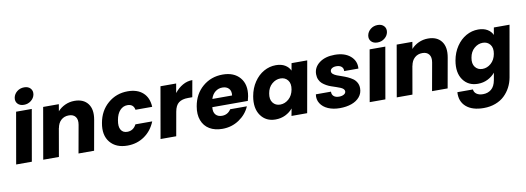

<svg xmlns="http://www.w3.org/2000/svg" viewBox="-75 -1294 5651 2061"><g transform="rotate(-10 2750.5 -263.0)"><path d="M11.2 0 108.9 -558.1H279.8L182.1 0ZM206.1 -616.2Q161.1 -616.2 137.2 -642.6Q113.3 -668.9 120.1 -708Q127.4 -747.6 160.6 -774.2Q193.8 -800.8 238.8 -800.8Q283.2 -800.8 307.1 -774.2Q331.1 -747.6 324.2 -708Q316.9 -669.4 283.7 -642.8Q250.5 -616.2 206.1 -616.2Z M690.9 0 745.1 -303.2Q754.9 -359.4 731.2 -390.1Q707.5 -420.9 658.7 -420.9Q608.4 -420.9 574.5 -390.4Q540.5 -359.9 530.8 -303.2V-308.1L477.1 0H306.2L403.8 -558.1H574.7L562 -482.9Q594.7 -520 642.6 -542Q690.4 -564 745.1 -564Q843.8 -564 891.4 -500.7Q939 -437.5 918.9 -326.2L860.8 0Z M995.6 -278.8Q1018.6 -409.2 1109.9 -487.5Q1201.2 -565.9 1325.7 -565.9Q1430.7 -565.9 1491.5 -510.7Q1552.2 -455.6 1556.6 -356H1374.5Q1363.3 -419.9 1296.9 -419.9Q1250 -419.9 1215.8 -383.3Q1181.6 -346.7 1169.9 -278.8Q1157.2 -210.9 1178.7 -174.6Q1200.2 -138.2 1247.6 -138.2Q1314 -138.2 1346.7 -202.1H1529.8Q1490.7 -104.5 1409.9 -48.3Q1329.1 7.8 1224.6 7.8Q1100.1 7.8 1035.9 -70.1Q971.7 -147.9 995.6 -278.8Z M1801.8 -258.8 1755.9 0H1585L1682.6 -558.1H1853.5L1835.9 -457Q1874.5 -506.8 1924.8 -535.4Q1975.1 -564 2030.8 -564L1998.5 -382.8H1951.7Q1887.2 -382.8 1850.6 -355.2Q1814 -327.6 1801.8 -258.8Z M2333.5 -429.2Q2290 -429.2 2256.1 -402.6Q2222.2 -376 2207.5 -327.1H2422.4Q2429.2 -375.5 2404.1 -402.3Q2378.9 -429.2 2333.5 -429.2ZM2558.6 -185.1Q2522.5 -100.6 2441.7 -46.4Q2360.8 7.8 2259.3 7.8Q2177.2 7.8 2119.6 -26.6Q2062 -61 2037.4 -126.5Q2012.7 -191.9 2028.3 -278.8Q2051.3 -410.2 2142.8 -488Q2234.4 -565.9 2360.4 -565.9Q2483.9 -565.9 2548.1 -490.2Q2612.3 -414.6 2590.3 -289.1Q2586.4 -267.6 2578.6 -240.2H2191.4Q2185.5 -186.5 2210 -158.7Q2234.4 -130.9 2278.3 -130.9Q2341.8 -130.9 2376.5 -185.1Z M2644 -279.8Q2659.2 -365.7 2703.6 -431.4Q2748 -497.1 2809.8 -531.5Q2871.6 -565.9 2940.4 -565.9Q2999.5 -565.9 3039.6 -542Q3079.6 -518.1 3097.2 -479L3111.3 -558.1H3282.2L3183.1 0H3012.2L3027.3 -79.1Q2995.1 -40 2946.3 -16.1Q2897.5 7.8 2838.4 7.8Q2733.9 7.8 2677.7 -71.5Q2621.6 -150.9 2644 -279.8ZM2964.4 -417Q2913.6 -417 2871.3 -380.4Q2829.1 -343.8 2818.4 -279.8Q2806.6 -215.8 2835.4 -178.5Q2864.3 -141.1 2915 -141.1Q2966.3 -141.1 3008.3 -178Q3050.3 -214.8 3062 -278.8Q3073.7 -342.8 3044.7 -379.9Q3015.6 -417 2964.4 -417Z M3789.1 -165Q3789.1 -111.3 3756.3 -71.8Q3723.6 -32.2 3667.2 -12.2Q3610.8 7.8 3539.1 7.8Q3467.3 7.8 3412.1 -16.1Q3356.9 -40 3329.1 -84Q3301.3 -127.9 3310.1 -183.1H3475.1Q3473.1 -151.9 3493.7 -133.5Q3514.2 -115.2 3551.8 -115.2Q3583.5 -115.2 3604.7 -127.4Q3626 -139.6 3626 -161.1Q3626 -175.3 3614 -186.8Q3602.1 -198.2 3582.8 -205.8Q3563.5 -213.4 3538.6 -222.2Q3513.7 -231 3488 -239.3Q3462.4 -247.6 3437.5 -261.5Q3412.6 -275.4 3393.3 -292Q3374 -308.6 3362.1 -335Q3350.1 -361.3 3350.1 -394Q3350.1 -469.2 3414.1 -517.6Q3478 -565.9 3582 -565.9Q3690.4 -565.9 3752.7 -512.2Q3814.9 -458.5 3808.1 -376H3652.8Q3655.3 -406.2 3635.3 -424.1Q3615.2 -441.9 3578.1 -441.9Q3548.8 -441.9 3530.3 -429.7Q3511.7 -417.5 3511.7 -397Q3511.7 -380.4 3527.1 -367.4Q3542.5 -354.5 3566.9 -345Q3591.3 -335.4 3620.8 -325.7Q3650.4 -315.9 3679.9 -302.5Q3709.5 -289.1 3733.9 -272Q3758.3 -254.9 3773.7 -227.5Q3789.1 -200.2 3789.1 -165Z M3864.7 0 3962.4 -558.1H4133.3L4035.6 0ZM4059.6 -616.2Q4014.6 -616.2 3990.7 -642.6Q3966.8 -668.9 3973.6 -708Q3981 -747.6 4014.2 -774.2Q4047.4 -800.8 4092.3 -800.8Q4136.7 -800.8 4160.6 -774.2Q4184.6 -747.6 4177.7 -708Q4170.4 -669.4 4137.2 -642.8Q4104 -616.2 4059.6 -616.2Z M4544.4 0 4598.6 -303.2Q4608.4 -359.4 4584.7 -390.1Q4561 -420.9 4512.2 -420.9Q4461.9 -420.9 4428 -390.4Q4394 -359.9 4384.3 -303.2V-308.1L4330.6 0H4159.7L4257.3 -558.1H4428.2L4415.5 -482.9Q4448.2 -520 4496.1 -542Q4543.9 -564 4598.6 -564Q4697.3 -564 4744.9 -500.7Q4792.5 -437.5 4772.5 -326.2L4714.4 0Z M4849.1 -279.8Q4864.3 -365.7 4908.7 -431.4Q4953.1 -497.1 5014.9 -531.5Q5076.7 -565.9 5145.5 -565.9Q5204.6 -565.9 5245.1 -542Q5285.6 -518.1 5302.2 -479L5316.4 -558.1H5487.3L5389.2 -1Q5378.9 56.2 5353.3 105.2Q5327.6 154.3 5287.6 192.6Q5247.6 231 5189.2 252.9Q5130.9 274.9 5061 274.9Q4936.5 274.9 4869.9 216.6Q4803.2 158.2 4810.1 58.1H4979.5Q4982.4 89.8 5008.8 108.4Q5035.2 127 5079.1 127Q5131.8 127 5168.9 96.4Q5206.1 65.9 5218.3 -1L5232.4 -80.1Q5200.2 -41 5151.6 -16.6Q5103 7.8 5044.4 7.8Q4939 7.8 4882.8 -71.3Q4826.7 -150.4 4849.1 -279.8ZM5169.4 -417Q5118.7 -417 5076.4 -380.4Q5034.2 -343.8 5023.4 -279.8Q5011.7 -215.8 5040.5 -178.5Q5069.3 -141.1 5120.1 -141.1Q5171.4 -141.1 5213.4 -178Q5255.4 -214.8 5267.1 -278.8Q5278.8 -342.8 5249.8 -379.9Q5220.7 -417 5169.4 -417Z"/></g></svg>

Font: Poppins
Style: Bold Italic
Weight: 700
Italic angle: -10°
Designer: Ninad Kale (Devanagari), Jonny Pinhorn (Latin)
Foundry: Indian Type Foundry
Version: Version 3.200;PS 1.000;hotconv 16.6.54;makeotf.lib2.5.65590